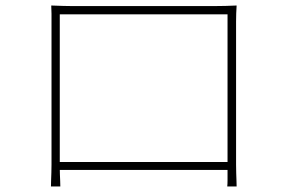

<svg xmlns="http://www.w3.org/2000/svg" viewBox="-20 -681 1040 697"><path d="M166 -661Q195 -660 209.5 -659.5Q224 -659 239 -659Q246 -659 276.5 -659Q307 -659 352.5 -659Q398 -659 451 -659Q504 -659 556.5 -659Q609 -659 653.5 -659Q698 -659 727 -659Q756 -659 762 -659Q776 -659 798.5 -659.5Q821 -660 839 -661Q838 -647 837.5 -632Q837 -617 837 -603Q837 -596 837 -566.5Q837 -537 837 -493.5Q837 -450 837 -399Q837 -348 837 -298Q837 -248 837 -206Q837 -164 837 -137Q837 -110 837 -107Q837 -98 837 -83.5Q837 -69 837.5 -53Q838 -37 838.5 -24Q839 -11 839 -4H805Q806 -13 806 -27Q806 -41 806 -57.5Q806 -74 806 -88Q806 -91 806 -122Q806 -153 806 -201.5Q806 -250 806 -307.5Q806 -365 806 -421.5Q806 -478 806 -525Q806 -572 806 -600.5Q806 -629 806 -629H197Q197 -629 197 -601Q197 -573 197 -526Q197 -479 197 -423Q197 -367 197 -310Q197 -253 197 -204.5Q197 -156 197 -124.5Q197 -93 197 -88Q197 -81 197 -70Q197 -59 197.5 -47Q198 -35 198.5 -23.5Q199 -12 199 -4H165Q165 -12 165.5 -25.5Q166 -39 166.5 -54.5Q167 -70 167 -84Q167 -98 167 -106Q167 -111 167 -139Q167 -167 167 -210.5Q167 -254 167 -305Q167 -356 167 -406.5Q167 -457 167 -500Q167 -543 167 -571Q167 -599 167 -603Q167 -616 167 -631Q167 -646 166 -661ZM822 -93V-64H186V-93Z"/></svg>

Font: Noto Sans JP Thin Thin
Style: Regular
Weight: 250
Version: Version 2.004-H2;hotconv 1.0.118;makeotfexe 2.5.65603